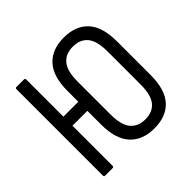

<svg xmlns="http://www.w3.org/2000/svg" viewBox="-168 -829 1003 1003"><g transform="rotate(-45 334.0 -327.5)"><path d="M72 0Q65 0 65 -9V-646Q65 -655 72 -655H129Q137 -655 137 -646V-372H247V-451Q247 -559 295 -611Q343 -663 430 -663Q518 -663 565.5 -611Q613 -559 613 -451V-204Q613 -96 565.5 -44Q518 8 430 8Q343 8 295 -44.5Q247 -97 247 -204V-305H137V-9Q137 0 129 0ZM430 -59Q484 -59 512.5 -93.5Q541 -128 541 -206V-449Q541 -527 512.5 -561.5Q484 -596 430 -596Q377 -596 348 -561.5Q319 -527 319 -449V-207Q319 -128 348 -93.5Q377 -59 430 -59Z"/></g></svg>

Font: Sofia Sans Cond
Style: Regular
Weight: 400
Width: 3
Designer: Botio Nikoltchev, Ani Petrova
Foundry: lettersoup
Version: Version 4.100; ttfautohint (v1.8.3)